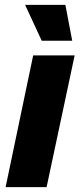

<svg xmlns="http://www.w3.org/2000/svg" viewBox="-20 -767 328 787"><path d="M3 0 116 -540H286L171 0ZM151 -600 83 -747H248L276 -600Z"/></svg>

Font: Mona Sans ExtraLight ExtraBold
Style: Italic
Weight: 800
Italic angle: -11.6951°
Version: Version 2.000